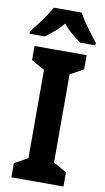

<svg xmlns="http://www.w3.org/2000/svg" viewBox="-113 -981 561 1028"><g transform="rotate(10 168.0 -467.0)"><path d="M310 0H27V-77L99 -117V-597L27 -637V-714H310V-637L238 -597V-117L310 -77ZM244 -934Q262 -901 291 -861Q320 -821 347 -787V-774H264Q244 -789 217 -811Q190 -833 168 -861Q145 -833 118 -810.5Q91 -788 73 -774H-11V-787Q5 -806 25.5 -833Q46 -860 64 -887Q82 -914 93 -934Z"/></g></svg>

Font: Noto Sans Malayalam Condensed
Style: Bold
Weight: 700
Width: 3
Designer: Jelle Bosma - Monotype Design Team
Foundry: Monotype Imaging Inc.
Version: Version 2.104; ttfautohint (v1.8.4.7-5d5b)